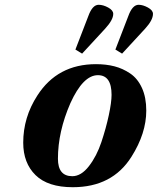

<svg xmlns="http://www.w3.org/2000/svg" viewBox="-20 -770 659 802"><path d="M77 -174Q77 -280 136 -371Q220 -502 381 -502Q423 -502 458 -493Q493 -484 524 -463Q555 -442 573 -402.5Q591 -363 591 -308Q591 -213 529 -115Q449 12 284 12Q180 12 128.5 -38.5Q77 -89 77 -174ZM222 -107Q222 -34 282 -34Q319 -34 351.5 -76Q384 -118 403.5 -176.5Q423 -235 434.5 -289Q446 -343 446 -374Q446 -456 389 -456Q327 -456 274 -339Q222 -220 222 -107ZM295 -563 349 -703Q366 -750 392 -750Q411 -750 432 -738.5Q453 -727 453 -712Q453 -687 419 -650L323 -546ZM462 -563 516 -703Q533 -750 559 -750Q577 -750 598 -738.5Q619 -727 619 -712Q619 -686 586 -650L490 -546Z"/></svg>

Font: Heuristica
Style: Bold Italic
Weight: 700
Italic angle: -13°
Version: Version 1.0.2